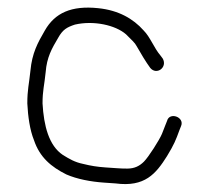

<svg xmlns="http://www.w3.org/2000/svg" viewBox="-20 -486 535 492"><path d="M397 -336 391 -344C374.7 -363 365.1 -390.9 348 -408C321.2 -438.2 283.8 -459.6 232 -465C162.9 -472.3 120.7 -452.9 95 -408C76.4 -376.1 62.2 -349.8 58 -305C54.3 -269.4 50 -256.1 50 -221C51.6 -187.8 56.6 -152.5 67 -127C81.8 -82.7 111.4 -58.3 150 -39C177.2 -27.1 212.5 -20.3 247 -18L276 -16C351.2 -6 379.5 -40.7 408 -86C425.9 -115.5 430.3 -126.3 440 -153L444 -163C453.8 -186 414 -200.2 408 -176L404 -166C401.3 -159.3 398.3 -151.7 395 -143C388.4 -127.1 360.5 -83.5 349 -72C337.8 -60.8 325.1 -54 306 -54C296.7 -54 287.7 -54.3 279 -55L250 -57C228.6 -58.5 212.7 -61.1 193 -66C171.6 -70.3 157.6 -78.8 141 -89C105.2 -112.9 92.2 -163.8 89 -221C89 -253.9 93.5 -266.2 97 -301C100 -339.6 112.9 -361.8 129 -389C140.9 -410.4 151.3 -416.1 172 -423C219.9 -434 275.8 -421.8 303 -398L320 -381C324.7 -376.3 328 -372 330 -368C338.8 -352.2 355 -325.3 365 -312C381.4 -292.3 409.8 -313.5 397 -336Z"/></svg>

Font: Just Breathe
Style: Regular
Weight: 400
Foundry: Cannot Into Space Fonts
Version: Version 0.72